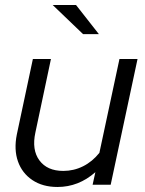

<svg xmlns="http://www.w3.org/2000/svg" viewBox="-20 -736 578 765"><path d="M209 9Q150 9 109 -18.5Q68 -46 51.5 -93Q35 -140 47 -200L111 -501H183L121 -208Q106 -139 137 -97Q168 -55 232 -55Q274 -55 311 -73.5Q348 -92 376 -127L456 -501H528L421 0H349L360 -50Q293 9 209 9ZM311 -600 190 -716H283L374 -600Z"/></svg>

Font: Red Hat Display
Style: Italic
Weight: 300
Italic angle: -12°
Designer: Pentagram, MCKL
Foundry: Pentagram, MCKL
Version: Version 1.023